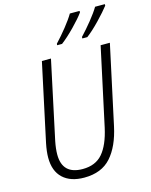

<svg xmlns="http://www.w3.org/2000/svg" viewBox="-137 -1027 884 1124"><g transform="rotate(-15 305.0 -465.0)"><path d="M461 -780Q498 -808 542.5 -854.5Q587 -901 610 -931V-940H551Q532 -908 498 -866Q464 -824 431 -789V-780ZM308 -780Q345 -808 390 -854Q435 -900 457 -931V-940H398Q380 -909 346 -866.5Q312 -824 279 -789L278 -780ZM477 -236 580 -714H524L422 -241Q400 -141 357 -91Q314 -41 236 -41Q113 -41 113 -161Q113 -196 122 -241L223 -714H168L67 -243Q57 -194 57 -157Q57 -76 103 -33Q149 10 232 10Q337 10 394.5 -54.5Q452 -119 477 -236Z"/></g></svg>

Font: Noto Sans UI SemiCondensed Light
Style: Italic
Weight: 300
Width: 4
Designer: Monotype Design Team
Foundry: Monotype Imaging Inc.
Version: 1.001